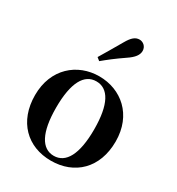

<svg xmlns="http://www.w3.org/2000/svg" viewBox="-203 -980 1030 1120"><g transform="rotate(30 311.5 -419.5)"><path d="M311 16C469 16 583 -90 583 -270C583 -449 459 -552 311 -552C164 -552 40 -448 40 -270C40 -92 152 16 311 16ZM311 -17C230 -17 183 -100 183 -268C183 -437 230 -518 311 -518C392 -518 439 -437 439 -268C439 -100 392 -17 311 -17ZM245 -644 265 -628C300 -657 335 -685 395 -726C437 -754 455 -779 455 -806C455 -836 431 -855 407 -855C379 -855 358 -837 334 -795C295 -727 270 -686 245 -644Z"/></g></svg>

Font: Noto Serif JP
Style: Bold
Weight: 700
Designer: Ryoko NISHIZUKA 西塚涼子 (kana & ideographs); Frank Grießhammer (Latin, Greek & Cyrillic); Wenlong ZHANG 张文龙 (bopomofo); San
Foundry: Adobe
Version: Version 2.001;hotconv 1.1.0;makeotfexe 2.6.0